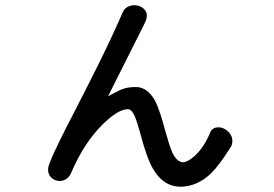

<svg xmlns="http://www.w3.org/2000/svg" viewBox="-20 -748 1040 728"><path d="M445.3 -701.2Q406.2 -611.3 354.5 -506.8Q324.2 -445.3 267.6 -335Q225.6 -253.9 209 -219.7Q180.7 -163.1 168 -128.9Q158.2 -107.4 165 -88.9Q171.9 -72.3 188.5 -65.4Q205.1 -58.6 221.7 -64.5Q240.2 -71.3 249 -90.8Q296.9 -204.1 368.2 -275.4Q427.7 -334 464.8 -334Q479.5 -334 491.2 -306.6Q499 -289.1 512.7 -239.3Q537.1 -146.5 560.5 -107.4Q599.6 -40 665 -40Q728.5 -41 780.3 -90.8Q810.5 -120.1 853.5 -188.5L855.5 -190.4Q865.2 -210 858.4 -229.5Q851.6 -247.1 834 -257.8Q817.4 -267.6 800.8 -264.6Q782.2 -261.7 775.4 -242.2Q753.9 -190.4 720.7 -159.2Q692.4 -132.8 672.9 -132.8Q649.4 -134.8 632.8 -170.9Q623 -192.4 606.4 -252.9Q585 -333 568.4 -365.2Q539.1 -418 495.1 -418Q467.8 -418 450.2 -412.1Q436.5 -408.2 398.4 -387.7L389.6 -382.8L529.3 -661.1Q541 -684.6 534.2 -702.1Q527.3 -717.8 508.8 -724.6Q491.2 -731.4 472.7 -725.6Q453.1 -719.7 445.3 -701.2Z"/></svg>

Font: Gungsuh
Style: Regular
Weight: 400
Version: Version 2.21